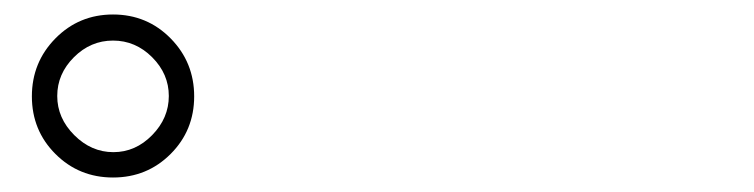

<svg xmlns="http://www.w3.org/2000/svg" viewBox="-20 -840 1040 265"><path d="M136 -595Q89 -595 56.5 -627.5Q24 -660 24 -707Q24 -754 56.5 -787Q89 -820 136 -820Q183 -820 215.5 -787Q248 -754 248 -707Q248 -660 215.5 -627.5Q183 -595 136 -595ZM136.5 -630Q167 -630 190 -653.5Q213 -677 213 -707.5Q213 -738 190 -761Q167 -784 136 -784Q105 -784 82 -761Q59 -738 59 -707.5Q59 -677 82.5 -653.5Q106 -630 136.5 -630Z"/></svg>

Font: Resource Han Rounded KR Light
Style: Regular
Weight: 300
Designer: Cyano Hao (round all glyphs); Ryoko NISHIZUKA 西塚涼子 (kana, bopomofo & ideographs); Paul D. Hunt (Latin, Greek & Cyrillic)
Foundry: Cyano Hao
Version: 0.990